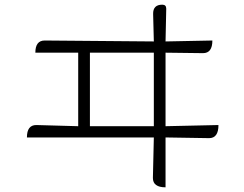

<svg xmlns="http://www.w3.org/2000/svg" viewBox="-20 -776 1040 820"><path d="M673 -756Q690 -756 690 -739L687 -599L887 -603Q887 -549 847 -549L687 -551V-237L913 -242Q913 -186 873 -186L687 -189V24Q633 24 633 -16L637 -189H95Q95 -242 135 -242L314 -237V-551H131Q131 -603 171 -603L637 -599L634 -716Q633 -756 673 -756ZM364 -237H637V-551H364Z"/></svg>

Font: Swei Half Moon CJK SC
Style: Light
Weight: 300
Version: Version 2.071